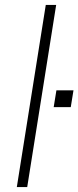

<svg xmlns="http://www.w3.org/2000/svg" viewBox="-20 -756 317 776"><path d="M48 0 165 -736H207L90 0ZM197 -323 208 -391H277L266 -323Z"/></svg>

Font: Mulish ExtraLight ExtraLight
Style: Italic
Weight: 250
Italic angle: -9°
Version: Version 3.603